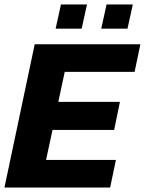

<svg xmlns="http://www.w3.org/2000/svg" viewBox="-25 -843 651 863"><path d="M225 -714 249 -823H366L342 -714ZM430 -714 454 -823H572L548 -714ZM-5 0 131 -644H606L580 -520H266L237 -385H514L488 -259H211L182 -124H496L470 0Z"/></svg>

Font: Kanit SemiBold
Style: Italic
Weight: 600
Italic angle: -12°
Designer: Katatrad Team
Foundry: CadsonDemak
Version: Version 2.000; ttfautohint (v1.8.3)